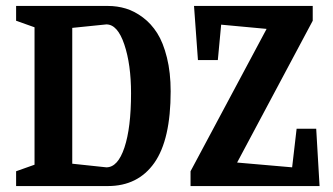

<svg xmlns="http://www.w3.org/2000/svg" viewBox="-20 -626 1119 646"><path d="M34.2 0V-49.8L96.2 -71.8V-534.2L34.2 -556.2V-606H342.8Q374.5 -606 403.6 -597.2Q432.6 -588.4 460.7 -567.4Q488.8 -546.4 509 -514.4Q529.3 -482.4 541.7 -432.1Q554.2 -381.8 554.2 -318.8Q554.2 -156.2 499.3 -78.1Q444.3 0 342.8 0ZM621.1 0V-49.8L877 -528.8L724.1 -543L712.9 -423.8H646L632.8 -606H1032.2V-556.2L777.8 -79.1L962.9 -63L978 -192.9H1043.9L1055.2 0ZM337.9 -63Q376.5 -63 398.7 -129.6Q420.9 -196.3 420.9 -312Q420.9 -409.2 398.2 -476.6Q375.5 -543.9 337.9 -543.9L223.1 -532.2V-75.2Z"/></svg>

Font: Grenze SemiBold
Style: Regular
Weight: 600
Designer: Renata Polastri
Foundry: Omnibus-Type
Version: Version 1.002;PS 001.002;hotconv 1.0.88;makeotf.lib2.5.64775